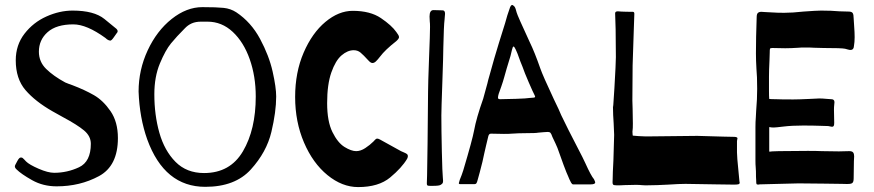

<svg xmlns="http://www.w3.org/2000/svg" viewBox="-20 -748 3551 780"><path d="M448 -635Q458 -628 458 -621Q458 -617 454 -613Q451 -609 442 -596Q433 -583 428 -583Q423 -583 415 -588L408 -594Q332 -649 278 -649Q209 -649 173.5 -617.5Q138 -586 138 -538Q138 -497 167.5 -468Q197 -439 245 -413Q259 -407 274 -402Q324 -383 361.5 -361.5Q399 -340 429 -296.5Q459 -253 459 -187Q459 -74 382 -32.5Q305 9 210 9Q155 9 110.5 -16Q66 -41 47 -60Q37 -69 42 -78Q43 -80 50.5 -94Q58 -108 64 -108H66Q69 -108 71.5 -106.5Q74 -105 77.5 -101Q81 -97 86 -92Q99 -79 137 -62.5Q175 -46 200 -46Q253 -46 301 -68.5Q349 -91 349 -164Q349 -195 321.5 -218Q294 -241 236 -272L193 -296Q123 -336 83.5 -382Q44 -428 44 -503Q44 -565 79.5 -611Q115 -657 168.5 -681Q222 -705 275 -705Q362 -705 404 -671Q446 -637 448 -635Z M1102 -356Q1102 -294 1082.5 -212Q1063 -130 999 -59.5Q935 11 814 11Q648 11 578 -182Q547 -269 543 -376Q543 -464 580 -543.5Q617 -623 677.5 -671Q738 -719 802 -719Q860 -719 888.5 -716Q917 -713 940 -698Q1000 -658 1036.5 -590Q1073 -522 1087.5 -457.5Q1102 -393 1102 -356ZM1019 -356Q1019 -438 994.5 -507.5Q970 -577 925.5 -618.5Q881 -660 823 -660Q818 -660 796.5 -660Q775 -660 759 -653Q743 -646 730 -632Q697 -599 674.5 -571.5Q652 -544 629.5 -490Q607 -436 607 -365Q607 -281 627.5 -208.5Q648 -136 693 -90.5Q738 -45 809 -45Q915 -45 967 -133.5Q1019 -222 1019 -356Z M1309 -329Q1309 -255 1330.5 -211.5Q1352 -168 1379.5 -151Q1407 -134 1427 -134Q1445 -134 1464 -146.5Q1483 -159 1497 -173Q1499 -175 1503.5 -180Q1508 -185 1512 -185Q1517 -185 1524 -181L1609 -134Q1613 -132 1621.5 -128.5Q1630 -125 1633.5 -122Q1637 -119 1637 -114Q1637 -109 1634 -103Q1612 -66 1565 -27Q1518 12 1435 12Q1370 12 1310.5 -36.5Q1251 -85 1215 -169Q1179 -253 1179 -354Q1179 -454 1213.5 -534Q1248 -614 1302 -659Q1356 -704 1413 -704Q1484 -704 1527.5 -674.5Q1571 -645 1590 -618Q1594 -612 1597.5 -607Q1601 -602 1601 -597Q1601 -591 1590 -581Q1544 -545 1524 -518Q1514 -505 1507 -498.5Q1500 -492 1493 -492Q1486 -492 1477 -502Q1456 -525 1444.5 -534.5Q1433 -544 1417 -544Q1392 -544 1367.5 -523Q1343 -502 1326 -453.5Q1309 -405 1309 -329Z M1781 -555Q1781 -527 1777 -413Q1773 -303 1773 -279Q1773 -221 1775 -132.5Q1777 -44 1779 -27Q1780 -21 1780 -13Q1780 -6 1777.5 -3Q1775 0 1770 3Q1764 7 1739 7Q1735 7 1726.5 7Q1718 7 1716 5Q1714 3 1714 -3L1715 -35L1717 -166L1719 -376Q1719 -406 1723 -512Q1724 -537 1726 -593.5Q1728 -650 1726 -660L1725 -681Q1725 -707 1741 -707L1778 -706Q1788 -706 1788 -692Q1788 -687 1787 -680.5Q1786 -674 1786 -668Q1783 -646 1781 -555Z M2398 -7Q2398 1 2380 1H2308Q2304 1 2300 -6Q2296 -13 2293 -20Q2290 -27 2288 -32Q2283 -42 2269.5 -78Q2256 -114 2249 -135Q2246 -145 2237 -164.5Q2228 -184 2224 -192Q2220 -204 2216.5 -208Q2213 -212 2206 -212Q2199 -212 2188.5 -211Q2178 -210 2166 -209Q2158 -207 2116 -207Q2087 -207 2059 -205Q2050 -204 2027 -204L1974 -205Q1969 -205 1966.5 -201Q1964 -197 1963 -191.5Q1962 -186 1961 -183L1955 -158Q1952 -144 1947.5 -125.5Q1943 -107 1940 -91L1929 -48L1921 -19Q1918 -7 1915.5 -3.5Q1913 0 1908 0H1849Q1844 0 1844 -4Q1844 -6 1848 -18Q1856 -37 1862 -56Q1899 -180 1906 -218Q1915 -268 1943 -347Q1952 -381 1960 -409Q1963 -423 1969 -443Q1988 -513 2007 -574L2032 -654Q2040 -685 2052 -718Q2058 -733 2066 -725Q2072 -721 2075 -711Q2078 -701 2079 -697Q2082 -685 2132 -577Q2152 -536 2175 -470Q2185 -441 2230 -345Q2253 -298 2260 -280Q2276 -245 2346 -110L2358 -85Q2381 -34 2393 -20Q2398 -10 2398 -7ZM2154 -355Q2154 -357 2151 -363Q2146 -372 2128 -413.5Q2110 -455 2103 -476Q2093 -500 2087.5 -516Q2082 -532 2079 -538Q2077 -543 2074.5 -548Q2072 -553 2070 -556Q2068 -559 2066 -559Q2063 -559 2059.5 -544Q2056 -529 2054 -521Q2036 -463 2028 -433Q2024 -418 2016.5 -396.5Q2009 -375 2006 -367Q2003 -357 2003 -351Q2003 -345 2012 -345Q2033 -345 2076.5 -346.5Q2120 -348 2131 -350Q2138 -351 2143 -351Q2148 -351 2151 -352Q2154 -353 2154 -355Z M2555 -634Q2550 -494 2550 -482L2549 -339Q2549 -320 2550 -306L2551 -246Q2551 -225 2550 -220Q2549 -214 2549.5 -209Q2550 -204 2550 -202Q2550 -198 2551 -197L2575 -195Q2607 -193 2628 -194L2813 -196Q2813 -196 2918 -193L2965 -192Q2976 -191 2976 -186Q2976 -184 2975 -181Q2974 -178 2974 -175V-129Q2974 -111 2980 -53L2984 -11L2985 -6Q2985 -1 2980 0.5Q2975 2 2962 2L2889 1L2765 -1Q2740 -1 2695 2Q2675 3 2650.5 4Q2626 5 2602 5L2585 4Q2579 3 2562 3L2517 4Q2505 5 2486 5Q2473 5 2470.5 1.5Q2468 -2 2468.5 -9Q2469 -16 2469 -21Q2469 -43 2472 -97L2475 -200L2473 -247Q2472 -261 2471 -280.5Q2470 -300 2470 -321Q2470 -287 2476 -389.5Q2482 -492 2482 -516L2481 -629L2479 -693V-694Q2479 -702 2490 -702L2504 -701Q2509 -701 2517 -700.5Q2525 -700 2542 -700H2551Q2557 -700 2557 -692Z M3449 -560Q3448 -545 3435 -545Q3431 -545 3424 -547Q3417 -549 3413 -550Q3398 -553 3326 -553L3288 -554Q3275 -555 3250 -555Q3232 -555 3223 -554Q3193 -552 3170 -552L3117 -553Q3109 -553 3108 -549.5Q3107 -546 3107 -533Q3107 -515 3106 -502Q3104 -462 3104 -437V-378Q3104 -357 3105 -346Q3113 -345 3132 -345Q3149 -344 3202 -344Q3224 -344 3266 -346Q3298 -348 3308 -348Q3322 -348 3336 -346.5Q3350 -345 3357 -345Q3370 -345 3370 -333Q3370 -329 3369 -321.5Q3368 -314 3368 -302L3369 -249Q3369 -240 3367 -236.5Q3365 -233 3360 -233Q3357 -233 3351.5 -234.5Q3346 -236 3342 -236Q3333 -236 3308.5 -237Q3284 -238 3242 -238Q3197 -238 3164 -234Q3131 -230 3124 -230Q3113 -230 3111 -231Q3106 -231 3105 -232V-132Q3112 -132 3116 -133L3144 -134L3262 -135Q3298 -135 3319 -134L3388 -133L3430 -134Q3442 -134 3446 -128.5Q3450 -123 3450 -113L3449 -93L3448 -23Q3448 -7 3441 -3.5Q3434 0 3421 -0.5Q3408 -1 3400 -1Q3357 -1 3326 -2L3224 -3Q3212 -3 3104 0L3066 1L3060 2Q3054 2 3053 -1.5Q3052 -5 3052 -15Q3051 -26 3051 -52Q3051 -60 3050 -69.5Q3049 -79 3049 -95V-232Q3049 -252 3050.5 -271Q3052 -290 3052 -299Q3056 -345 3056 -387Q3056 -439 3053 -469Q3051 -503 3051 -531Q3051 -594 3054 -678Q3054 -691 3059 -695.5Q3064 -700 3073 -700L3088 -699Q3097 -699 3117 -697.5Q3137 -696 3166 -696Q3199 -696 3244 -701Q3298 -705 3316 -705Q3357 -705 3391 -702L3427 -701Q3440 -701 3444 -695Q3448 -689 3448 -673Q3448 -664 3450 -642Q3452 -616 3452 -597Q3452 -577 3449 -560Z"/></svg>

Font: Barrio
Style: Regular
Weight: 400
Designer: Pablo Cosgaya & Sergio Jimenez
Foundry: Pablo Cosgaya & Sergio Jimenez
Version: Version 1.005